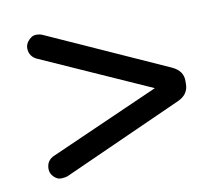

<svg xmlns="http://www.w3.org/2000/svg" viewBox="-53 -488 568 502"><g transform="rotate(-10 231.5 -237.5)"><path d="M87.9 -48.8Q82 -46.9 71.8 -46.4Q61.5 -45.9 52.2 -55.2Q43 -64.5 43 -76.2Q43 -99.6 64.5 -108.4L353.5 -236.3L64.5 -365.2Q54.7 -369.1 48.8 -377.4Q43 -385.7 43 -397Q43 -408.2 52.2 -418Q61.5 -427.7 71.3 -427.7Q81.1 -427.7 87.9 -424.8L407.2 -281.2Q436.5 -267.6 435.5 -240.2V-233.4Q435.5 -205.1 407.2 -192.4Z"/></g></svg>

Font: NTR
Style: Regular
Weight: 400
Designer: Purushoth Kumar Guthula
Foundry: Silicon Andhra, USA.
Version: Version 1.0.5; ttfautohint (v1.2.25-373a) -l 7 -r 28 -G 50 -